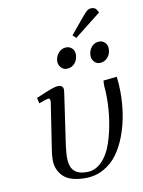

<svg xmlns="http://www.w3.org/2000/svg" viewBox="-88 -840 676 907"><g transform="rotate(-10 250.5 -386.0)"><path d="M87.9 -405.8Q142.6 -429.2 163.1 -436.5Q183.6 -443.8 195.8 -443.8Q220.2 -443.8 220.2 -420.9Q220.2 -419.4 219.7 -416.7Q219.2 -414.1 218.8 -409.4Q218.3 -404.8 217.8 -401.9L183.1 -162.1Q178.2 -122.1 178.2 -105Q178.2 -60.1 198.2 -40Q218.3 -20 259.8 -20Q300.3 -20 331.3 -51.5Q362.3 -83 379.4 -133.8Q396.5 -184.6 404.8 -239.5Q413.1 -294.4 413.1 -350.1Q413.1 -383.8 410.2 -405.8L411.1 -432.1L476.1 -439Q481 -402.8 481 -363.8Q481 -310.5 472.9 -259.3Q464.8 -208 446.8 -159.2Q428.7 -110.4 402.3 -74Q376 -37.6 336.2 -15.4Q296.4 6.8 248 6.8Q174.8 6.8 142.3 -24.7Q109.9 -56.2 109.9 -105Q109.9 -124.5 113.8 -149.9L147.9 -372.1Q150.9 -393.1 141.1 -393.1Q129.9 -393.1 94.2 -378.9ZM211.9 -558.1Q211.9 -581.5 227.3 -599.4Q242.7 -617.2 265.1 -617.2Q281.2 -617.2 292.7 -606.2Q304.2 -595.2 304.2 -576.2Q304.2 -551.3 289.1 -534.2Q273.9 -517.1 250 -517.1Q233.9 -517.1 222.9 -529.8Q211.9 -542.5 211.9 -558.1ZM304.2 -668 369.1 -746.1Q385.7 -766.1 394.3 -772.5Q402.8 -778.8 416 -778.8Q420.4 -778.8 425 -777.1Q429.7 -775.4 432.6 -773.4L435.1 -772L446.8 -752.9L319.8 -652.8ZM371.1 -558.1Q371.1 -582 385.7 -599.6Q400.4 -617.2 422.9 -617.2Q439 -617.2 450.4 -606.2Q461.9 -595.2 461.9 -576.2Q461.9 -551.3 446.8 -534.2Q431.6 -517.1 408.2 -517.1Q392.6 -517.1 381.8 -529.8Q371.1 -542.5 371.1 -558.1Z"/></g></svg>

Font: Dehuti Alt
Style: Italic
Weight: 400
Version: Version 1.2